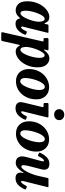

<svg xmlns="http://www.w3.org/2000/svg" viewBox="1007 -1830 1068 3131"><g transform="rotate(90 1541.5 -264.0)"><path d="M539 -129.5Q512 -63.5 467.2 -23Q422.5 17.5 360 17.5Q326.5 17.5 306.5 2Q286.5 -13.5 280.5 -35Q279 -41.5 278.2 -45.2Q277.5 -49 277 -52Q275 -59 271.5 -57.8Q268 -56.5 261 -47.5Q240.5 -20.5 212 -2.8Q183.5 15 147 15Q82.5 15 39.5 -30Q-3.5 -75 -3.5 -172.5Q-3.5 -251 19.2 -317Q42 -383 79.5 -431.5Q117 -480 162.2 -507Q207.5 -534 252 -534Q295.5 -534 317.8 -513.5Q340 -493 349.5 -468.5Q354 -455.5 358.5 -454.5Q363 -453.5 367 -472L374 -505.5Q375.5 -513.5 379.2 -516.8Q383 -520 393.5 -520H490.5Q507 -520 509.5 -516Q512 -512 508.5 -499L411.5 -107.5Q410 -103 409 -96.8Q408 -90.5 408 -86.5Q408 -73.5 420 -73.5Q433.5 -73.5 449.5 -94.8Q465.5 -116 483 -155Q487.5 -165.5 490.8 -167.5Q494 -169.5 505.5 -165.5L531.5 -156Q541.5 -152 542.8 -147.2Q544 -142.5 539 -129.5ZM330 -362.5Q330 -400 319 -429Q308 -458 281 -458Q263 -458 244.2 -436.5Q225.5 -415 208.5 -379.8Q191.5 -344.5 178.2 -303Q165 -261.5 157.5 -220.8Q150 -180 150 -147.5Q150 -107 159.5 -85.2Q169 -63.5 193 -63.5Q211 -63 230.2 -84.8Q249.5 -106.5 267.2 -141.5Q285 -176.5 299.2 -217.2Q313.5 -258 321.8 -296.2Q330 -334.5 330 -362.5Z M619 -520H776Q790.5 -520 793.8 -517Q797 -514 794 -500.5L786.5 -467.5Q777.5 -426 802.5 -460Q827 -493 858 -513.8Q889 -534.5 928.5 -534.5Q988.5 -534.5 1031 -486.8Q1073.5 -439 1073.5 -342Q1073.5 -263.5 1050.2 -198.2Q1027 -133 989 -85.2Q951 -37.5 905.5 -11.5Q860 14.5 815.5 14.5Q782.5 14.5 761 0Q739.5 -14.5 726.5 -37.5Q716.5 -54.5 712.5 -53.5Q708.5 -52.5 704 -32L647 225.5Q644 240 639.2 245Q634.5 250 618.5 250H525Q504.5 250 502 244Q499.5 238 502.5 222.5L649 -416Q652 -429 651 -434.5Q650 -440 635 -440H613Q600.5 -440 598.2 -444.2Q596 -448.5 596 -463V-499Q596 -513.5 600.8 -516.8Q605.5 -520 619 -520ZM741 -154.5Q741 -117 751 -90Q761 -63 788.5 -63Q807 -63 825.5 -84Q844 -105 860.8 -139.5Q877.5 -174 890.5 -215.2Q903.5 -256.5 911.2 -297.2Q919 -338 919 -370.5Q919 -412 909 -434.2Q899 -456.5 876 -456.5Q858.5 -456.5 839.8 -434.5Q821 -412.5 803.2 -377.2Q785.5 -342 771.5 -301Q757.5 -260 749.2 -221.2Q741 -182.5 741 -154.5Z M1101.5 -201.5Q1101.5 -273 1125 -333.2Q1148.5 -393.5 1189.8 -437.5Q1231 -481.5 1284.2 -505.8Q1337.5 -530 1396.5 -530Q1457.5 -530 1502.2 -503.8Q1547 -477.5 1571.2 -431Q1595.5 -384.5 1595.5 -323.5Q1595.5 -251.5 1572.8 -190.5Q1550 -129.5 1509.8 -84.5Q1469.5 -39.5 1416.5 -14.8Q1363.5 10 1303.5 10Q1238.5 10 1193.2 -17.5Q1148 -45 1124.8 -92.8Q1101.5 -140.5 1101.5 -201.5ZM1247.5 -136.5Q1247.5 -100.5 1261.8 -80.2Q1276 -60 1303.5 -60Q1325 -60 1345.2 -81.8Q1365.5 -103.5 1383.2 -138.8Q1401 -174 1414.5 -216Q1428 -258 1435.8 -299.5Q1443.5 -341 1443.5 -374Q1443.5 -410.5 1430.5 -435.2Q1417.5 -460 1390.5 -460Q1367 -460 1345.8 -437.2Q1324.5 -414.5 1306.5 -377.5Q1288.5 -340.5 1275.2 -297Q1262 -253.5 1254.8 -211.2Q1247.5 -169 1247.5 -136.5Z M1756 -695Q1756 -733 1782.2 -755.2Q1808.5 -777.5 1845 -777.5Q1882 -777.5 1908.2 -755.2Q1934.5 -733 1934.5 -695Q1933.5 -657 1907.8 -634.8Q1882 -612.5 1845 -612.5Q1808.5 -612.5 1782.2 -634.8Q1756 -657 1756 -695ZM1888 -492.5 1795 -115.5Q1793.5 -110.5 1792 -101Q1790.5 -91.5 1790.5 -88Q1790.5 -73.5 1801.5 -73.5Q1814.5 -73.5 1832 -95.2Q1849.5 -117 1866.5 -152.5Q1871.5 -163.5 1875.2 -167Q1879 -170.5 1890.5 -165.5L1918.5 -155Q1929 -150.5 1928.2 -143.8Q1927.5 -137 1922.5 -125.5Q1890.5 -56.5 1845.8 -19.5Q1801 17.5 1740.5 17.5Q1695 17.5 1668 -4.2Q1641 -26 1641 -66.5Q1641 -76.5 1643.2 -90.8Q1645.5 -105 1648 -114.5L1720.5 -417Q1723.5 -431.5 1721.2 -435.8Q1719 -440 1704.5 -440H1677.5Q1663 -440 1659.2 -443.8Q1655.5 -447.5 1655.5 -462V-501.5Q1655.5 -514 1660 -517Q1664.5 -520 1676.5 -520H1864.5Q1886.5 -520 1889.5 -515.8Q1892.5 -511.5 1888 -492.5Z M1953.5 -201.5Q1953.5 -273 1977 -333.2Q2000.5 -393.5 2041.8 -437.5Q2083 -481.5 2136.2 -505.8Q2189.5 -530 2248.5 -530Q2309.5 -530 2354.2 -503.8Q2399 -477.5 2423.2 -431Q2447.5 -384.5 2447.5 -323.5Q2447.5 -251.5 2424.8 -190.5Q2402 -129.5 2361.8 -84.5Q2321.5 -39.5 2268.5 -14.8Q2215.5 10 2155.5 10Q2090.5 10 2045.2 -17.5Q2000 -45 1976.8 -92.8Q1953.5 -140.5 1953.5 -201.5ZM2099.5 -136.5Q2099.5 -100.5 2113.8 -80.2Q2128 -60 2155.5 -60Q2177 -60 2197.2 -81.8Q2217.5 -103.5 2235.2 -138.8Q2253 -174 2266.5 -216Q2280 -258 2287.8 -299.5Q2295.5 -341 2295.5 -374Q2295.5 -410.5 2282.5 -435.2Q2269.5 -460 2242.5 -460Q2219 -460 2197.8 -437.2Q2176.5 -414.5 2158.5 -377.5Q2140.5 -340.5 2127.2 -297Q2114 -253.5 2106.8 -211.2Q2099.5 -169 2099.5 -136.5Z M2469 -387.5Q2501.5 -456.5 2544.2 -495.8Q2587 -535 2646 -535Q2708.5 -535 2730 -500Q2751.5 -465 2736.5 -406.5L2683.5 -200Q2669 -144.5 2669 -111.2Q2669 -78 2694 -78Q2710.5 -78 2731.8 -102Q2753 -126 2774.5 -166Q2796 -206 2814.2 -255Q2832.5 -304 2844 -354L2876.5 -500.5Q2878.5 -509.5 2882 -514.8Q2885.5 -520 2897 -520H3008Q3022.5 -520 3026.2 -518Q3030 -516 3027 -504.5L2929.5 -114.5Q2926 -101 2925.8 -87.2Q2925.5 -73.5 2938 -73.5Q2953 -73.5 2969 -95Q2985 -116.5 3004 -152.5Q3008.5 -161.5 3012.5 -165Q3016.5 -168.5 3027 -165L3051.5 -155Q3061.5 -151 3064 -146.5Q3066.5 -142 3061.5 -130.5Q3031 -62 2987.5 -22.2Q2944 17.5 2880 17.5Q2829.5 17.5 2807.5 -10.8Q2785.5 -39 2791 -78L2797 -105Q2798.5 -113.5 2795 -114Q2791.5 -114.5 2787 -106.5Q2754 -53 2715.5 -19.5Q2677 14 2627.5 14Q2594 14 2566 -2.5Q2538 -19 2528.5 -60.8Q2519 -102.5 2541.5 -179L2601.5 -401Q2604.5 -412.5 2607 -429.2Q2609.5 -446 2595.5 -446Q2580 -446 2563.2 -424.5Q2546.5 -403 2526 -362.5Q2521.5 -353 2518 -350Q2514.5 -347 2503.5 -351.5L2475 -363Q2465 -367 2464.8 -371.8Q2464.5 -376.5 2469 -387.5Z"/></g></svg>

Font: Besley* Narrow
Style: Bold Italic
Weight: 700
Width: 4
Italic angle: -13°
Designer: Owen Earl
Foundry: indestructible type*
Version: Version 3.000; ttfautohint (v1.8.3)